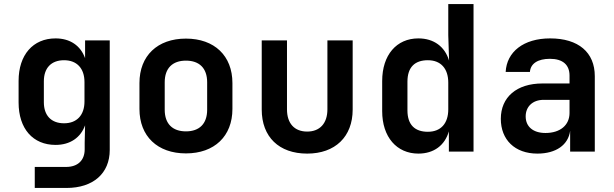

<svg xmlns="http://www.w3.org/2000/svg" viewBox="-20 -750 3040 950"><path d="M152 180H309C441 180 523 108 523 -8V-550H401V-462C379 -524 327 -560 255 -560C143 -560 72 -478 72 -350V-243C72 -113 143 -33 255 -33C327 -33 379 -69 401 -130L399 -44V-11C399 43 365 76 307 76H152ZM297 -140C233 -140 197 -179 197 -244V-348C197 -413 233 -452 297 -452C360 -452 398 -412 398 -344V-248C398 -180 360 -140 297 -140Z M900 9C1041 9 1130 -76 1130 -211V-339C1130 -474 1041 -559 900 -559C759 -559 670 -474 670 -339V-211C670 -76 759 9 900 9ZM900 -100C834 -100 795 -137 795 -207V-343C795 -413 834 -450 900 -450C966 -450 1005 -413 1005 -343V-207C1005 -137 966 -100 900 -100Z M1500 10C1638 10 1725 -73 1725 -208V-550H1600V-209C1600 -139 1562 -99 1500 -99C1437 -99 1400 -139 1400 -209V-550H1275V-208C1275 -73 1360 10 1500 10Z M2050 10C2127 10 2181 -31 2201 -100V0H2323V-730H2198V-576L2202 -450C2181 -520 2126 -560 2050 -560C1942 -560 1871 -478 1871 -349V-200C1871 -72 1943 10 2050 10ZM2097 -98C2033 -98 1996 -132 1996 -204V-346C1996 -418 2033 -452 2097 -452C2161 -452 2198 -411 2198 -341V-209C2198 -139 2161 -98 2097 -98Z M2639 10C2731 10 2792 -33 2801 -103V0H2923V-373C2923 -491 2842 -560 2702 -560C2570 -560 2487 -493 2482 -394H2602C2605 -436 2642 -459 2701 -459C2765 -459 2798 -429 2798 -376V-337H2664C2536 -337 2458 -269 2458 -162C2458 -59 2527 10 2639 10ZM2679 -92C2617 -92 2581 -124 2581 -174C2581 -222 2615 -256 2670 -256H2798V-191C2798 -131 2752 -92 2679 -92Z"/></svg>

Font: JetBrains Mono
Style: Bold
Weight: 558
Monospace: yes
Designer: Philipp Nurullin, Konstantin Bulenkov
Foundry: JetBrains
Version: Version 2.305